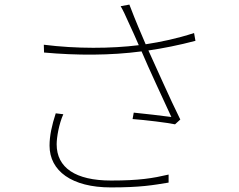

<svg xmlns="http://www.w3.org/2000/svg" viewBox="-20 -793 1040 837"><path d="M223 -299C206 -247 196 -201 196 -158C196 -48 293 24 463 24C595 24 647 14 715 3V-32C646 -16 588 -6 464 -6C309 -6 227 -62 227 -164C227 -194 237 -253 256 -295ZM826 -649C752 -625 681 -610 615 -600C592 -655 576 -689 544 -773L506 -766C517 -747 525 -730 541 -694C559 -655 571 -629 585 -596C464 -581 314 -580 171 -598L172 -564C315 -551 462 -551 597 -569L598 -567C627 -498 693 -357 727 -283C690 -288 605 -298 563 -302L558 -274C613 -270 711 -258 743 -251L766 -272C721 -362 659 -504 627 -573C689 -582 760 -596 832 -615Z"/></svg>

Font: Noto Sans CJK JP Thin
Style: Regular
Weight: 250
Designer: Ryoko NISHIZUKA (kana & ideographs); Paul D. Hunt (Latin, Greek & Cyrillic); Wenlong ZHANG (bopomofo); Sandoll Communica
Foundry: Adobe Systems Incorporated
Version: Version 1.004;PS 1.004;hotconv 1.0.82;makeotf.lib2.5.63406